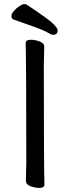

<svg xmlns="http://www.w3.org/2000/svg" viewBox="-20 -906 344 942"><path d="M173 16Q152 16 129.5 7.5Q107 -1 107 -18L109 -107Q109 -589 106 -695Q106 -711 132 -711Q152 -711 174.5 -702.5Q197 -694 197 -677L195 -588Q195 -106 198 0Q198 16 173 16ZM240 -735Q233 -735 212.5 -747Q192 -759 144.5 -775.5Q97 -792 47 -810Q36 -815 36 -828Q36 -838 48 -852Q60 -866 75 -876Q90 -886 99 -886Q106 -886 110 -884Q223 -809 243 -787.5Q263 -766 263 -758Q263 -735 240 -735Z"/></svg>

Font: LXGW WenKai TC
Style: Bold
Weight: 700
Designer: LXGW / Fontworks Inc.
Foundry: LXGW / Fontworks Inc.
Version: Version 1.330;April 28, 2024